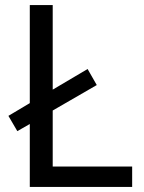

<svg xmlns="http://www.w3.org/2000/svg" viewBox="-20 -734 564 754"><path d="M97 0V-247L48 -219L13 -279L97 -329V-714H187V-382L324 -463L360 -400L187 -300V-80H499V0Z"/></svg>

Font: Noto Sans Gothic
Style: Regular
Weight: 400
Designer: Monotype Design Team
Foundry: Monotype Imaging Inc.
Version: Version 2.001; ttfautohint (v1.8.4.7-5d5b)